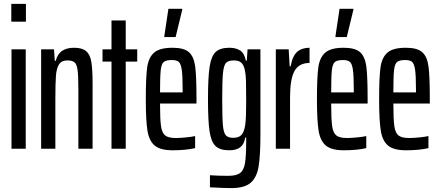

<svg xmlns="http://www.w3.org/2000/svg" viewBox="-20 -763 2254 985"><path d="M38 -652V-743H113V-652ZM39 0V-510H112V0Z M191 -510H257L261 -451H266Q282 -518 360 -518Q401 -518 421.5 -501Q442 -484 448.5 -446Q455 -408 455 -334V0H382V-305Q382 -374 378 -403.5Q374 -433 362.5 -443Q351 -453 325 -453Q296 -453 283 -433Q270 -413 267 -374.5Q264 -336 264 -253V0H191Z M552 0V-447H506V-510H552V-658H625V-510H684V-447H625V0Z M988 -232H801Q801 -151 806 -116Q811 -81 827.5 -68Q844 -55 882 -55Q902 -55 933.5 -58Q965 -61 981 -65V-3Q932 8 866 8Q803 8 774 -16Q745 -40 736.5 -92.5Q728 -145 728 -254Q728 -366 735 -417Q742 -468 770.5 -493Q799 -518 865 -518Q924 -518 949.5 -495Q975 -472 981.5 -421Q988 -370 988 -255ZM801 -289H917V-304Q917 -374 912.5 -405Q908 -436 897 -445.5Q886 -455 862 -455Q832 -455 820 -445Q808 -435 804.5 -402.5Q801 -370 801 -289ZM823 -573V-578L844 -718H915V-713L881 -573Z M1057 198V136Q1099 139 1151 139Q1193 139 1212 124.5Q1231 110 1237 73.5Q1243 37 1243 -42V-57H1238Q1233 -24 1213 -8Q1193 8 1156 8Q1108 8 1085.5 -14Q1063 -36 1055 -89.5Q1047 -143 1047 -254Q1047 -367 1055.5 -421.5Q1064 -476 1087 -497Q1110 -518 1157 -518Q1190 -518 1212 -504Q1234 -490 1241 -452H1246L1250 -510H1316V-73Q1316 37 1306.5 92.5Q1297 148 1265.5 175Q1234 202 1167 202Q1133 202 1057 198ZM1238 -122Q1243 -157 1243 -243Q1243 -314 1242 -348Q1241 -382 1236 -404Q1230 -431 1217 -442Q1204 -453 1180 -453Q1151 -453 1139.5 -440.5Q1128 -428 1124 -389Q1120 -350 1120 -255Q1120 -160 1123.5 -121Q1127 -82 1138.5 -69Q1150 -56 1177 -56Q1204 -56 1218 -70Q1232 -84 1238 -122Z M1395 -510H1461L1466 -423H1471Q1481 -477 1505 -497.5Q1529 -518 1568 -518V-440Q1514 -440 1491 -399Q1468 -358 1468 -264V0H1395Z M1866 -232H1679Q1679 -151 1684 -116Q1689 -81 1705.5 -68Q1722 -55 1760 -55Q1780 -55 1811.5 -58Q1843 -61 1859 -65V-3Q1810 8 1744 8Q1681 8 1652 -16Q1623 -40 1614.5 -92.5Q1606 -145 1606 -254Q1606 -366 1613 -417Q1620 -468 1648.5 -493Q1677 -518 1743 -518Q1802 -518 1827.5 -495Q1853 -472 1859.5 -421Q1866 -370 1866 -255ZM1679 -289H1795V-304Q1795 -374 1790.5 -405Q1786 -436 1775 -445.5Q1764 -455 1740 -455Q1710 -455 1698 -445Q1686 -435 1682.5 -402.5Q1679 -370 1679 -289ZM1701 -573V-578L1722 -718H1793V-713L1759 -573Z M2185 -232H1998Q1998 -151 2003 -116Q2008 -81 2024.5 -68Q2041 -55 2079 -55Q2099 -55 2130.5 -58Q2162 -61 2178 -65V-3Q2129 8 2063 8Q2000 8 1971 -16Q1942 -40 1933.5 -92.5Q1925 -145 1925 -254Q1925 -366 1932 -417Q1939 -468 1967.5 -493Q1996 -518 2062 -518Q2121 -518 2146.5 -495Q2172 -472 2178.5 -421Q2185 -370 2185 -255ZM1998 -289H2114V-304Q2114 -374 2109.5 -405Q2105 -436 2094 -445.5Q2083 -455 2059 -455Q2029 -455 2017 -445Q2005 -435 2001.5 -402.5Q1998 -370 1998 -289Z"/></svg>

Font: Saira Ultra Condensed Medium
Style: Regular
Weight: 500
Width: 1
Designer: Hector Gatti with collaboration of the Omnibus-Type team
Foundry: Omnibus-Type
Version: Version 1.001; ttfautohint (v1.8)